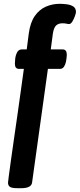

<svg xmlns="http://www.w3.org/2000/svg" viewBox="-20 -779 418 1006"><path d="M71 207Q42 207 32 200Q22 193 22 178Q22 175 26 144Q30 113 37 63Q44 13 53 -49.5Q62 -112 71.5 -178Q81 -244 89.5 -306Q98 -368 105 -418H80Q58 -418 58 -445Q58 -451 59.5 -469Q61 -487 69 -503.5Q77 -520 94 -520H120L131 -605Q139 -662 162.5 -695.5Q186 -729 220 -744Q254 -759 293 -759Q310 -759 330 -756.5Q350 -754 364 -745Q378 -736 378 -716Q378 -710 372.5 -694.5Q367 -679 359 -666Q351 -653 342 -653Q336 -653 328 -655Q320 -657 307 -657Q287 -657 274.5 -646Q262 -635 257 -603L246 -520H309Q330 -520 330 -492Q330 -490 329 -478.5Q328 -467 325 -453Q322 -439 314.5 -428.5Q307 -418 294 -418H231L148 178Q144 207 91 207Z"/></svg>

Font: Asap SemiBold
Style: Regular
Weight: 600
Designer: Pablo Cosgaya
Foundry: Omnibus-Type
Version: Version 3.001; ttfautohint (v1.8.3)